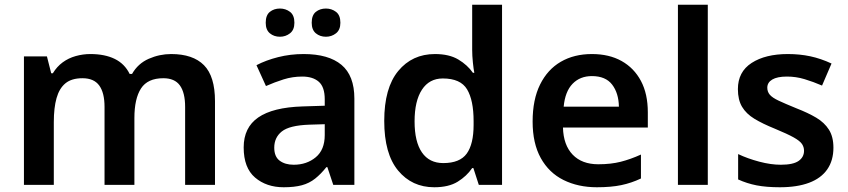

<svg xmlns="http://www.w3.org/2000/svg" viewBox="-20 -780 3576 810"><path d="M702 -552Q794 -552 840.5 -505Q887 -458 887 -353V0H761V-329Q761 -389 739 -419.5Q717 -450 669 -450Q603 -450 575 -407Q547 -364 547 -282V0H421V-329Q421 -389 398.5 -419.5Q376 -450 328 -450Q282 -450 256 -428.5Q230 -407 218.5 -366Q207 -325 207 -265V0H81V-542H178L196 -471H203Q220 -499 244.5 -517Q269 -535 299.5 -543.5Q330 -552 361 -552Q422 -552 464 -531.5Q506 -511 527 -468H537Q562 -512 607.5 -532Q653 -552 702 -552Z M1261 -552Q1366 -552 1420.5 -506.5Q1475 -461 1475 -364V0H1386L1361 -75H1357Q1334 -46 1309.5 -26.5Q1285 -7 1253.5 1.5Q1222 10 1177 10Q1104 10 1056 -31Q1008 -72 1008 -158Q1008 -242 1069.5 -284.5Q1131 -327 1256 -331L1350 -334V-361Q1350 -413 1325 -435Q1300 -457 1255 -457Q1214 -457 1176 -445Q1138 -433 1102 -417L1062 -505Q1102 -526 1153.5 -539Q1205 -552 1261 -552ZM1284 -254Q1201 -251 1169 -225.5Q1137 -200 1137 -157Q1137 -119 1160 -102Q1183 -85 1219 -85Q1274 -85 1312 -116.5Q1350 -148 1350 -210V-256ZM1101 -684Q1101 -716 1118.5 -730Q1136 -744 1161 -744Q1185 -744 1203.5 -730Q1222 -716 1222 -684Q1222 -654 1203.5 -639.5Q1185 -625 1161 -625Q1136 -625 1118.5 -639.5Q1101 -654 1101 -684ZM1295 -684Q1295 -716 1312.5 -730Q1330 -744 1355 -744Q1379 -744 1397.5 -730Q1416 -716 1416 -684Q1416 -654 1397.5 -639.5Q1379 -625 1355 -625Q1330 -625 1312.5 -639.5Q1295 -654 1295 -684Z M1812 10Q1718 10 1659.5 -60.5Q1601 -131 1601 -270Q1601 -409 1660 -480.5Q1719 -552 1815 -552Q1875 -552 1913.5 -529Q1952 -506 1975 -473H1981Q1978 -487 1975 -516Q1972 -545 1972 -570V-760H2098V0H2000L1977 -71H1972Q1949 -37 1911 -13.5Q1873 10 1812 10ZM1850 -92Q1920 -92 1949 -132Q1978 -172 1978 -253V-269Q1978 -357 1950.5 -403Q1923 -449 1848 -449Q1791 -449 1760 -401.5Q1729 -354 1729 -268Q1729 -182 1760 -137Q1791 -92 1850 -92Z M2477 -552Q2550 -552 2602.5 -522.5Q2655 -493 2684 -438.5Q2713 -384 2713 -306V-242H2355Q2357 -168 2396 -127.5Q2435 -87 2504 -87Q2557 -87 2598.5 -97.5Q2640 -108 2684 -128V-27Q2644 -8 2601 1Q2558 10 2498 10Q2419 10 2357.5 -20.5Q2296 -51 2261.5 -113Q2227 -175 2227 -267Q2227 -360 2258.5 -423.5Q2290 -487 2346 -519.5Q2402 -552 2477 -552ZM2477 -459Q2427 -459 2395.5 -426.5Q2364 -394 2358 -330H2591Q2590 -387 2562.5 -423Q2535 -459 2477 -459Z M2966 0H2840V-760H2966Z M3496 -157Q3496 -103 3470 -65.5Q3444 -28 3393.5 -9Q3343 10 3270 10Q3213 10 3172 2Q3131 -6 3094 -23V-130Q3134 -111 3183 -98Q3232 -85 3274 -85Q3326 -85 3349 -101Q3372 -117 3372 -144Q3372 -160 3363 -173Q3354 -186 3328 -200.5Q3302 -215 3249 -237Q3197 -258 3162.5 -279Q3128 -300 3110.5 -329.5Q3093 -359 3093 -404Q3093 -477 3151 -514.5Q3209 -552 3304 -552Q3354 -552 3398.5 -542.5Q3443 -533 3488 -512L3448 -419Q3411 -435 3374.5 -446Q3338 -457 3300 -457Q3259 -457 3238 -444.5Q3217 -432 3217 -410Q3217 -393 3227.5 -380.5Q3238 -368 3264.5 -355.5Q3291 -343 3340 -323Q3389 -304 3423.5 -283.5Q3458 -263 3477 -233Q3496 -203 3496 -157Z"/></svg>

Font: Noto Sans Cham SemiBold
Style: Regular
Weight: 600
Version: Version 2.002